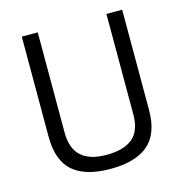

<svg xmlns="http://www.w3.org/2000/svg" viewBox="-104 -788 853 894"><g transform="rotate(-15 322.0 -341.0)"><path d="M157 -208Q157 -58 319 -58Q403 -58 445.5 -93.5Q488 -129 488 -208V-692H564V-210Q564 -94 502.5 -42Q441 10 321 10Q201 10 140.5 -42Q80 -94 80 -210V-692H157Z"/></g></svg>

Font: Titillium Web
Style: Regular
Weight: 400
Version: Version 1.002;PS 57.000;hotconv 1.0.70;makeotf.lib2.5.55311